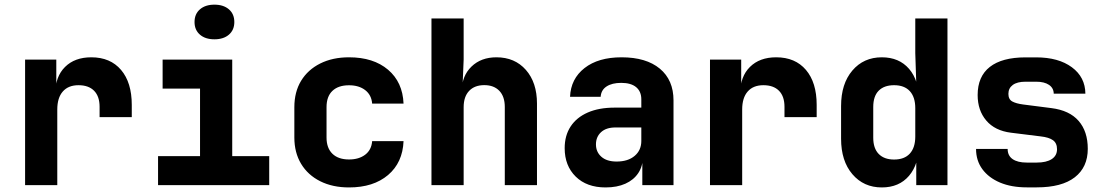

<svg xmlns="http://www.w3.org/2000/svg" viewBox="-20 -811 4840 841"><path d="M89.9 0V-550H226.6V-436.5H266.9L222.4 -403.2Q222.4 -475.7 264.9 -517.8Q307.3 -560 379.9 -560Q463.3 -560 510.3 -504.7Q557.2 -449.4 557.2 -351.8V-298H416.2V-343.3Q416.2 -389 392.2 -413.4Q368.1 -437.8 323.8 -437.8Q279.3 -437.8 255.1 -410.2Q230.9 -382.6 230.9 -331.3V0Z M672.3 0V-127H856.2V-423H692.3V-550H997.2V-127H1159.2V0ZM919.2 -638.8Q879.5 -638.8 855.8 -659.2Q832.1 -679.7 832.1 -714.5Q832.1 -749.6 855.8 -770.1Q879.5 -790.6 919.2 -790.6Q959 -790.6 982.7 -770.1Q1006.4 -749.6 1006.4 -714.5Q1006.4 -679.7 982.7 -659.2Q959 -638.8 919.2 -638.8Z M1508.8 10Q1436.9 10 1382.7 -17.1Q1328.6 -44.2 1298.9 -93.4Q1269.3 -142.6 1269.3 -208.5V-341.5Q1269.3 -408.4 1298.9 -457.1Q1328.6 -505.8 1382.7 -532.9Q1436.9 -560 1508.8 -560Q1615.7 -560 1679.8 -505.6Q1743.8 -451.2 1747.6 -357.3H1610.1Q1607.1 -395 1579.6 -416.3Q1552.1 -437.5 1508.8 -437.5Q1461.7 -437.5 1436 -412.9Q1410.3 -388.4 1410.3 -341.7V-208.5Q1410.3 -162.6 1436 -137.6Q1461.7 -112.5 1508.8 -112.5Q1552.1 -112.5 1579.6 -133.4Q1607.1 -154.3 1610.1 -192.7H1747.6Q1743.8 -98.8 1679.8 -44.4Q1615.7 10 1508.8 10Z M1869.9 0V-730H2010.9V-550L2006.6 -445H2046.9L2002.4 -412.1Q2003.2 -478.8 2045.2 -519.4Q2087.2 -560 2154.5 -560Q2234.9 -560 2283.5 -504.8Q2332.1 -449.5 2332.1 -357.3V0H2191.1V-342.3Q2191.1 -388.1 2167.3 -413.1Q2143.4 -438.1 2101.3 -438.1Q2058.9 -438.1 2034.9 -412.9Q2010.9 -387.7 2010.9 -341.5V0Z M2632.5 10Q2550 10 2501.7 -37.5Q2453.4 -85 2453.4 -162Q2453.4 -217.2 2479.4 -256.9Q2505.4 -296.6 2554.4 -318.1Q2603.5 -339.6 2671.8 -339.6H2789.1V-375.8Q2789.1 -410.3 2766.5 -429.2Q2743.9 -448 2701 -448Q2660.9 -448 2637 -432.4Q2613 -416.8 2611 -387.1H2476.9Q2480.2 -465.7 2540.3 -512.8Q2600.5 -560 2702.7 -560Q2810.3 -560 2870.2 -510.3Q2930.1 -460.6 2930.1 -371.2V0H2793.5V-107.6H2770.9L2795.9 -124.2Q2795.9 -83.4 2775.9 -53.1Q2755.9 -22.8 2719.3 -6.4Q2682.8 10 2632.5 10ZM2680.8 -103.4Q2730.7 -103.4 2759.9 -128.2Q2789.1 -152.9 2789.1 -193.5V-252.7H2675.8Q2635.2 -252.7 2612.8 -232.1Q2590.4 -211.5 2590.4 -178.6Q2590.4 -145.3 2614.1 -124.4Q2637.8 -103.4 2680.8 -103.4Z M3089.9 0V-550H3226.6V-436.5H3266.9L3222.4 -403.2Q3222.4 -475.7 3264.9 -517.8Q3307.3 -560 3379.9 -560Q3463.3 -560 3510.3 -504.7Q3557.2 -449.4 3557.2 -351.8V-298H3416.2V-343.3Q3416.2 -389 3392.2 -413.4Q3368.1 -437.8 3323.8 -437.8Q3279.3 -437.8 3255.1 -410.2Q3230.9 -382.6 3230.9 -331.3V0Z M3842.5 10Q3763.1 10 3713.6 -48Q3664.1 -105.9 3664.1 -203.3V-346.5Q3664.1 -444.1 3713.5 -502Q3762.9 -560 3842.5 -560Q3918.2 -560 3961.9 -509.4Q4005.6 -458.8 4005.6 -369.6L3960.9 -436.5H3993.7L3989.1 -578.5V-730H4130.1V0H3993.4V-113.5H3960.9L4005.3 -180.4Q4005.3 -91.9 3961.7 -40.9Q3918.2 10 3842.5 10ZM3896.3 -112.2Q3941.3 -112.2 3965.2 -138.2Q3989.1 -164.3 3989.1 -212.7V-337.3Q3989.1 -385.7 3965.2 -411.8Q3941.3 -437.8 3896.3 -437.8Q3852.9 -437.8 3829 -413.9Q3805 -389.9 3805 -342.3V-207.7Q3805 -161.1 3829 -136.6Q3852.9 -112.2 3896.3 -112.2Z M4477.2 9.7Q4410.2 9.7 4360.3 -11.3Q4310.5 -32.4 4282.9 -70Q4255.3 -107.6 4255.3 -158.6H4393.7Q4393.7 -129.1 4415.6 -114Q4437.5 -98.9 4477.2 -98.9H4521.2Q4563.5 -98.9 4586.8 -114.1Q4610 -129.3 4610 -157.4Q4610 -184.1 4592.3 -196.8Q4574.6 -209.6 4538.2 -213.6L4408.3 -229.7Q4337.9 -238.5 4300.1 -283Q4262.3 -327.4 4262.3 -394.7Q4262.3 -476 4315.6 -517.8Q4368.9 -559.7 4472.1 -559.7H4518.6Q4616.4 -559.7 4675 -516.4Q4733.6 -473.1 4734.2 -400.6H4595.6Q4595.3 -425.3 4574.9 -439.2Q4554.5 -453.1 4518.6 -453.1H4472.1Q4435.4 -453.1 4416.2 -438.9Q4397 -424.7 4397 -399.8Q4397 -376 4413.9 -366.6Q4430.8 -357.3 4461.9 -353.3L4585.2 -337.5Q4664.5 -327.5 4704.6 -281.4Q4744.7 -235.3 4744.7 -159.1Q4744.7 -78.7 4687.9 -34.5Q4631 9.7 4521.2 9.7Z"/></svg>

Font: JetBrains Mono
Style: Regular
Weight: 400
Monospace: yes
Designer: Philipp Nurullin, Konstantin Bulenkov
Foundry: JetBrains
Version: Version 2.305